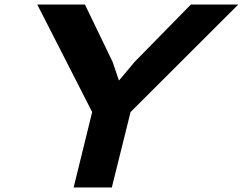

<svg xmlns="http://www.w3.org/2000/svg" viewBox="-20 -830 1075 850"><path d="M1035 -810 558 -334 475 0H306L388 -334L145 -810H356L479 -555L506 -475H508L575 -555L825 -810Z"/></svg>

Font: TypoPRO Sinkin Sans
Style: 700 Bold Italic
Weight: 700
Italic angle: -112°
Designer: Keith Bates
Foundry: K-Type
Version: Sinkin Sans (version 1.0)  by Keith Bates   •   © 2014   www